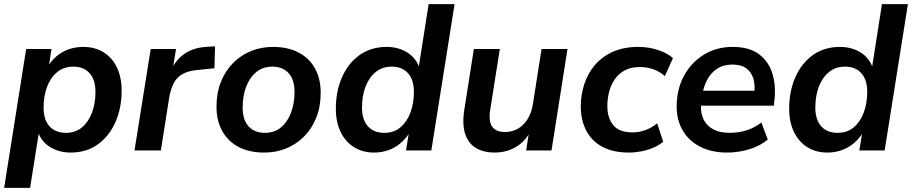

<svg xmlns="http://www.w3.org/2000/svg" viewBox="-22 -725 4394 925"><path d="M-2 180 104 -489H226L212 -397H204Q222 -429 248 -452Q274 -475 307.5 -487Q341 -499 379 -499Q435 -499 476.5 -473.5Q518 -448 541 -400.5Q564 -353 564 -288Q564 -205 534.5 -137.5Q505 -70 450 -30Q395 10 318 10Q262 10 218.5 -17Q175 -44 158 -97H167L123 180ZM295 -85Q341 -85 372.5 -111Q404 -137 421 -182Q438 -227 438 -282Q438 -341 409.5 -372.5Q381 -404 331 -404Q286 -404 254 -378Q222 -352 205 -307.5Q188 -263 188 -207Q188 -148 216.5 -116.5Q245 -85 295 -85Z M626 0 704 -489H826L807 -371H797Q815 -426 859.5 -460.5Q904 -495 971 -499L1014 -502L1011 -396L930 -388Q885 -384 857 -368Q829 -352 814.5 -323.5Q800 -295 793 -254L753 0Z M1251 10Q1179 10 1127.5 -17Q1076 -44 1048.5 -94Q1021 -144 1021 -211Q1021 -277 1042 -330Q1063 -383 1100.5 -421Q1138 -459 1187 -479Q1236 -499 1293 -499Q1365 -499 1416.5 -472Q1468 -445 1495.5 -395.5Q1523 -346 1523 -278Q1523 -212 1502 -159Q1481 -106 1443.5 -68Q1406 -30 1357 -10Q1308 10 1251 10ZM1254 -85Q1300 -85 1331.5 -111Q1363 -137 1380 -182Q1397 -227 1397 -282Q1397 -341 1368.5 -372.5Q1340 -404 1290 -404Q1245 -404 1213 -378Q1181 -352 1164 -307.5Q1147 -263 1147 -207Q1147 -148 1175.5 -116.5Q1204 -85 1254 -85Z M1780 10Q1725 10 1683.5 -16Q1642 -42 1619 -89.5Q1596 -137 1596 -201Q1596 -285 1625.5 -352.5Q1655 -420 1710 -459.5Q1765 -499 1841 -499Q1897 -499 1940.5 -472Q1984 -445 2001 -392L1994 -393L2043 -705H2168L2056 0H1934L1949 -92H1955Q1937 -61 1911 -38Q1885 -15 1852 -2.5Q1819 10 1780 10ZM1829 -85Q1875 -85 1906.5 -111Q1938 -137 1955 -182Q1972 -227 1972 -282Q1972 -341 1943.5 -372.5Q1915 -404 1865 -404Q1820 -404 1788 -378Q1756 -352 1739 -307.5Q1722 -263 1722 -207Q1722 -148 1750.5 -116.5Q1779 -85 1829 -85Z M2360 10Q2308 10 2271 -12Q2234 -34 2219 -80Q2204 -126 2215 -197L2261 -489H2386L2340 -198Q2334 -162 2339.5 -137.5Q2345 -113 2363 -101Q2381 -89 2410 -89Q2447 -89 2475 -106Q2503 -123 2521.5 -154Q2540 -185 2546 -227L2587 -489H2712L2635 0H2513L2528 -99H2537Q2512 -47 2466 -18.5Q2420 10 2360 10Z M3009 10Q2931 10 2879.5 -18Q2828 -46 2802 -96.5Q2776 -147 2776 -213Q2776 -267 2792.5 -318.5Q2809 -370 2843 -410.5Q2877 -451 2929.5 -475Q2982 -499 3053 -499Q3102 -499 3147 -484.5Q3192 -470 3220 -445L3181 -358Q3159 -379 3127.5 -390.5Q3096 -402 3061 -402Q3018 -402 2988 -386Q2958 -370 2939.5 -342.5Q2921 -315 2912.5 -282Q2904 -249 2904 -214Q2904 -157 2932.5 -122Q2961 -87 3027 -87Q3055 -87 3086.5 -98Q3118 -109 3144 -131L3173 -42Q3154 -26 3126.5 -14Q3099 -2 3068.5 4Q3038 10 3009 10Z M3481 10Q3407 10 3352.5 -17.5Q3298 -45 3268 -95Q3238 -145 3238 -212Q3238 -294 3272.5 -358.5Q3307 -423 3368 -461Q3429 -499 3508 -499Q3588 -499 3635 -463.5Q3682 -428 3699.5 -369.5Q3717 -311 3709 -242L3706 -216H3338L3348 -288H3628L3611 -273Q3617 -313 3608 -344.5Q3599 -376 3574.5 -395Q3550 -414 3507 -414Q3463 -414 3433 -394Q3403 -374 3386 -342.5Q3369 -311 3363 -275L3358 -244Q3350 -195 3363.5 -159.5Q3377 -124 3410 -104.5Q3443 -85 3492 -85Q3536 -85 3575.5 -97.5Q3615 -110 3646 -135L3677 -53Q3642 -23 3589.5 -6.5Q3537 10 3481 10Z M3964 10Q3909 10 3867.5 -16Q3826 -42 3803 -89.5Q3780 -137 3780 -201Q3780 -285 3809.5 -352.5Q3839 -420 3894 -459.5Q3949 -499 4025 -499Q4081 -499 4124.5 -472Q4168 -445 4185 -392L4178 -393L4227 -705H4352L4240 0H4118L4133 -92H4139Q4121 -61 4095 -38Q4069 -15 4036 -2.5Q4003 10 3964 10ZM4013 -85Q4059 -85 4090.5 -111Q4122 -137 4139 -182Q4156 -227 4156 -282Q4156 -341 4127.5 -372.5Q4099 -404 4049 -404Q4004 -404 3972 -378Q3940 -352 3923 -307.5Q3906 -263 3906 -207Q3906 -148 3934.5 -116.5Q3963 -85 4013 -85Z"/></svg>

Font: Nunito Sans 12pt ExtraLight 12pt
Style: Bold Italic
Weight: 700
Italic angle: -9°
Version: Version 3.101;gftools[0.9.27]